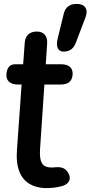

<svg xmlns="http://www.w3.org/2000/svg" viewBox="-20 -918 465 986"><path d="M13 -536C11 -503 33 -484 72 -484H91L67 -147C53 41 179 66 294 39C336 29 348 0 331 -29C313 -60 289 -62 254 -58C250 -58 247 -58 244 -58C194 -58 181 -88 186 -158L208 -484H292C330 -484 351 -501 353 -536C355 -570 333 -588 294 -588H215L222 -694C225 -733 205 -756 169 -756C132 -756 110 -736 107 -698L99 -588H58C31 -588 15 -571 13 -536ZM306 -653C337 -653 358 -667 370 -700L419 -829C435 -870 417 -898 374 -898C338 -898 315 -881 307 -846L276 -719C266 -678 278 -653 306 -653Z"/></svg>

Font: 寒蝉团圆体 Round
Style: Regular
Weight: 500
Designer: 寒蝉字型
Version: Version 2.700;Glyphs 3.1.1 (3135)